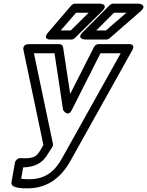

<svg xmlns="http://www.w3.org/2000/svg" viewBox="-20 -795 807 1053"><path d="M107 123C171 122 215 98 242 50L267 11C271 5 271 -3 270 -8L166 -503H279L326 -192C326 -192 352 -148 374 -192L531 -503H642L322 70C284 138 236 188 139 188C122 188 106 187 96 185ZM130 238C252 238 322 166 366 88L705 -519C726 -556 687 -553 687 -553H521C511 -553 500 -547 495 -536L365 -280L326 -536C325 -545 317 -553 306 -553H139C99 -553 109 -519 109 -519L218 0L200 31C182 60 169 73 114 73C109 73 100 72 91 72C80 72 65 82 62 97L43 204C37 237 98 238 130 238ZM605 -725H673L561 -628H508ZM602 -775C595 -775 587 -772 581 -766L434 -619C396 -581 447 -578 447 -578H563C569 -578 576 -581 582 -586L751 -733C792 -769 741 -775 741 -775ZM397 -725H466L368 -628H313ZM392 -775C385 -775 376 -771 370 -764L244 -617C210 -577 257 -578 257 -578H371C378 -578 385 -581 391 -587L540 -734C579 -772 529 -775 529 -775Z"/></svg>

Font: Asimov
Style: WidOuIt
Weight: 500
Designer: Google
Version: Version 2.000980; 2014